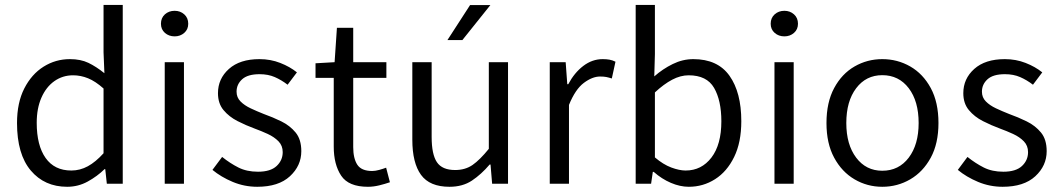

<svg xmlns="http://www.w3.org/2000/svg" viewBox="-20 -733 4228 766"><path d="M248 12.2Q157.7 12.2 102.8 -52.7Q47.9 -117.7 47.9 -242.2Q47.9 -323.2 76.9 -380.1Q106 -437 153.8 -467Q201.7 -497.1 258.8 -497.1Q301.8 -497.1 332.8 -482.2Q363.8 -467.3 396.5 -440.9L393.1 -524.4V-713.4H469.7V0H406.2L399.9 -58.1H397Q368.2 -29.8 330.1 -8.8Q292 12.2 248 12.2ZM264.6 -52.7Q299.3 -52.7 330.6 -69.8Q361.8 -86.9 393.1 -121.6V-379.9Q360.8 -408.7 331.3 -420.7Q301.8 -432.6 271.5 -432.6Q230 -432.6 197 -409.4Q164.1 -386.2 145.3 -343.5Q126.5 -300.8 126.5 -243.2Q126.5 -152.8 161.9 -102.8Q197.3 -52.7 264.6 -52.7Z M637.2 0V-484.9H713.9V0ZM676.8 -587.9Q653.8 -587.9 637.9 -601.8Q622.1 -615.7 622.1 -638.2Q622.1 -661.6 637.9 -675.8Q653.8 -689.9 676.8 -689.9Q699.2 -689.9 715.1 -675.8Q731 -661.6 731 -638.2Q731 -615.7 715.1 -601.8Q699.2 -587.9 676.8 -587.9Z M1006.3 12.2Q955.1 12.2 908.4 -7.3Q861.8 -26.9 827.6 -55.2L866.2 -106.9Q897.9 -81.5 931.2 -64.7Q964.4 -47.9 1009.3 -47.9Q1059.1 -47.9 1083.5 -70.6Q1107.9 -93.3 1107.9 -126Q1107.9 -151.9 1091.1 -169.2Q1074.2 -186.5 1048.3 -198.5Q1022.5 -210.4 995.6 -220.2Q960.9 -232.9 927.5 -250Q894 -267.1 871.8 -293.7Q849.6 -320.3 849.6 -361.3Q849.6 -418.9 893.3 -458Q937 -497.1 1015.1 -497.1Q1059.6 -497.1 1098.1 -481.9Q1136.7 -466.8 1164.6 -444.3L1127.4 -395Q1102.5 -414.1 1076.2 -425.5Q1049.8 -437 1015.6 -437Q968.3 -437 946 -416.7Q923.8 -396.5 923.8 -367.2Q923.8 -344.2 939.5 -328.4Q955.1 -312.5 980 -300.8Q1004.9 -289.1 1032.2 -278.3Q1067.9 -265.6 1102.3 -248.8Q1136.7 -231.9 1159.4 -204.3Q1182.1 -176.8 1182.1 -129.9Q1182.1 -71.8 1136.7 -29.8Q1091.3 12.2 1006.3 12.2Z M1447.8 12.2Q1370.6 12.2 1341.1 -32.2Q1311.5 -76.7 1311.5 -147.9V-422.4H1238.8V-480.5L1314.9 -484.9L1324.2 -622.1H1389.2V-484.9H1521.5V-422.4H1389.2V-146Q1389.2 -101.1 1405.5 -75.9Q1421.9 -50.8 1464.8 -50.8Q1477.5 -50.8 1493.2 -55.2Q1508.8 -59.6 1520.5 -64L1535.6 -5.9Q1515.6 1 1492.7 6.6Q1469.7 12.2 1447.8 12.2Z M1773.4 12.2Q1694.3 12.2 1659.7 -35.4Q1625 -83 1625 -175.8V-484.9H1702.1V-186.5Q1702.1 -117.2 1723.1 -85.9Q1744.1 -54.7 1795.9 -54.7Q1836.4 -54.7 1865.5 -75Q1894.5 -95.2 1930.2 -139.2V-484.9H2006.8V0H1943.4L1937 -76.7H1933.6Q1899.9 -37.1 1862.8 -12.5Q1825.7 12.2 1773.4 12.2ZM1765.1 -573.2 1855.5 -712.9H1936.5L1824.7 -573.2Z M2173.3 0V-484.9H2236.8L2243.2 -397H2247.1Q2271.5 -442.9 2307.1 -470Q2342.8 -497.1 2384.3 -497.1Q2399.9 -497.1 2411.9 -494.9Q2423.8 -492.7 2435.5 -486.8L2420.9 -419.9Q2408.7 -423.8 2398.7 -425.8Q2388.7 -427.7 2374 -427.7Q2343.3 -427.7 2309.3 -402.3Q2275.4 -377 2250 -314.5V0Z M2728 12.2Q2693.4 12.2 2656.7 -3.4Q2620.1 -19 2587.9 -47.4H2584.5L2577.6 0H2516.1V-713.4H2592.8V-517.1L2590.3 -428.2Q2624 -458 2663.8 -477.5Q2703.6 -497.1 2746.1 -497.1Q2843.3 -497.1 2890.4 -430.7Q2937.5 -364.3 2937.5 -249.5Q2937.5 -165 2908.9 -106.7Q2880.4 -48.3 2832.8 -18.1Q2785.2 12.2 2728 12.2ZM2715.3 -52.7Q2778.8 -52.7 2818.4 -104.5Q2857.9 -156.2 2857.9 -249Q2857.9 -332 2828.9 -382.3Q2799.8 -432.6 2727.5 -432.6Q2694.8 -432.6 2661.6 -415Q2628.4 -397.5 2592.8 -364.3V-105Q2626 -76.7 2658.2 -64.7Q2690.4 -52.7 2715.3 -52.7Z M3069.8 0V-484.9H3146.5V0ZM3109.4 -587.9Q3086.4 -587.9 3070.6 -601.8Q3054.7 -615.7 3054.7 -638.2Q3054.7 -661.6 3070.6 -675.8Q3086.4 -689.9 3109.4 -689.9Q3131.8 -689.9 3147.7 -675.8Q3163.6 -661.6 3163.6 -638.2Q3163.6 -615.7 3147.7 -601.8Q3131.8 -587.9 3109.4 -587.9Z M3500 12.2Q3439.9 12.2 3389.2 -17.6Q3338.4 -47.4 3307.9 -104Q3277.3 -160.6 3277.3 -242.2Q3277.3 -324.7 3307.9 -381.6Q3338.4 -438.5 3389.2 -467.8Q3439.9 -497.1 3500 -497.1Q3560.5 -497.1 3611.6 -467.8Q3662.6 -438.5 3693.4 -381.6Q3724.1 -324.7 3724.1 -242.2Q3724.1 -160.6 3693.4 -104Q3662.6 -47.4 3611.6 -17.6Q3560.5 12.2 3500 12.2ZM3500 -51.8Q3565.9 -51.8 3605.5 -104Q3645 -156.2 3645 -242.2Q3645 -329.1 3605.5 -381.1Q3565.9 -433.1 3500 -433.1Q3435.1 -433.1 3395.8 -381.1Q3356.4 -329.1 3356.4 -242.2Q3356.4 -156.2 3395.8 -104Q3435.1 -51.8 3500 -51.8Z M3980 12.2Q3928.7 12.2 3882.1 -7.3Q3835.4 -26.9 3801.3 -55.2L3839.8 -106.9Q3871.6 -81.5 3904.8 -64.7Q3938 -47.9 3982.9 -47.9Q4032.7 -47.9 4057.1 -70.6Q4081.5 -93.3 4081.5 -126Q4081.5 -151.9 4064.7 -169.2Q4047.9 -186.5 4022 -198.5Q3996.1 -210.4 3969.2 -220.2Q3934.6 -232.9 3901.1 -250Q3867.7 -267.1 3845.5 -293.7Q3823.2 -320.3 3823.2 -361.3Q3823.2 -418.9 3866.9 -458Q3910.6 -497.1 3988.8 -497.1Q4033.2 -497.1 4071.8 -481.9Q4110.4 -466.8 4138.2 -444.3L4101.1 -395Q4076.2 -414.1 4049.8 -425.5Q4023.4 -437 3989.3 -437Q3941.9 -437 3919.7 -416.7Q3897.5 -396.5 3897.5 -367.2Q3897.5 -344.2 3913.1 -328.4Q3928.7 -312.5 3953.6 -300.8Q3978.5 -289.1 4005.9 -278.3Q4041.5 -265.6 4075.9 -248.8Q4110.4 -231.9 4133.1 -204.3Q4155.8 -176.8 4155.8 -129.9Q4155.8 -71.8 4110.4 -29.8Q4064.9 12.2 3980 12.2Z"/></svg>

Font: Varta Light
Style: Regular
Weight: 400
Version: Version 1.004